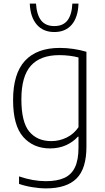

<svg xmlns="http://www.w3.org/2000/svg" viewBox="-20 -814 582 1064"><path d="M85.5 205V163.5Q163 190 234 190Q296.5 190 336.2 172Q376 154 395.5 113Q415 72 415 3.5V-56.5H411.5Q385 -27 345.5 -9.2Q306 8.5 257.5 8.5Q165 8.5 108.8 -55Q52.5 -118.5 52.5 -259.5Q52.5 -405.5 118.2 -477Q184 -548.5 311.5 -548.5Q349 -548.5 387.5 -542.8Q426 -537 459 -527V-1Q459 121 403.8 175.5Q348.5 230 235 230Q199.5 230 158.5 223.2Q117.5 216.5 85.5 205ZM415 -109V-495.5Q393.5 -501.5 365.5 -505Q337.5 -508.5 308.5 -508.5Q203.5 -508.5 151 -449.8Q98.5 -391 98.5 -264Q98.5 -137 142.5 -84.5Q186.5 -32 264.5 -32Q308.5 -32 348.8 -51.5Q389 -71 415 -109ZM145 -794H179.5Q183.5 -732 208 -700.8Q232.5 -669.5 281 -669.5Q329.5 -669.5 353.8 -700.8Q378 -732 381 -794H415Q412.5 -718.5 377.8 -677.5Q343 -636.5 281 -636.5Q219 -636.5 183.5 -678Q148 -719.5 145 -794Z"/></svg>

Font: Encode Sans ExtraLight
Style: Regular
Weight: 275
Designer: Multiple Designers
Foundry: Impallari Type
Version: Version 2.000